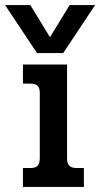

<svg xmlns="http://www.w3.org/2000/svg" viewBox="-67 -733 393 753"><path d="M-47 -713H52L129 -587L206 -713H306L181 -525H78ZM23 -74H52Q72 -74 80.5 -83Q89 -92 89 -112V-369Q89 -388 80.5 -396.5Q72 -405 52 -405H23V-480H196V-111Q196 -92 205 -83Q214 -74 233 -74H262V0H23Z"/></svg>

Font: Pridi
Style: Regular
Weight: 400
Designer: Katatrad Team
Foundry: CadsonDemak
Version: Version 1.001